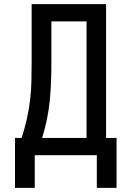

<svg xmlns="http://www.w3.org/2000/svg" viewBox="-20 -755 640 934"><path d="M149 159H53V-84H85Q100 -129 110.5 -175.5Q121 -222 126.5 -269.5Q132 -317 133 -364.5Q134 -412 134 -459V-735H496V-84H547V159H451V0H149ZM401 -84V-651H230V-459Q230 -412 228.5 -364.5Q227 -317 222.5 -269.5Q218 -222 208.5 -175.5Q199 -129 185 -84Z"/></svg>

Font: Iosevka Fixed Medium Extended
Style: Regular
Weight: 500
Width: 7
Monospace: yes
Designer: Belleve Invis
Foundry: Belleve Invis
Version: Version 24.1.1; ttfautohint (v1.8.4)